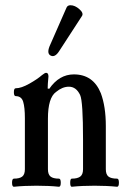

<svg xmlns="http://www.w3.org/2000/svg" viewBox="-20 -709 483 733"><path d="M206 -514Q190 -489 174 -496.5Q158 -504 169 -532L234 -680Q238 -689 249 -689Q266 -689 283 -674Q300 -659 293 -648ZM33 4Q26 4 26 -11.5Q26 -27 33 -27Q55 -27 65 -35Q75 -43 75 -63V-258Q75 -299 68.5 -320.5Q62 -342 40 -342Q33 -342 33 -357Q33 -372 40 -372Q61 -372 92 -389.5Q123 -407 140 -422Q151 -431 156 -431Q165 -431 165 -417Q162 -387 162 -371L168 -370Q206 -425 262 -425Q336 -425 365 -353Q384 -302 384 -228V-63Q384 -43 394 -35Q404 -27 427 -27Q434 -27 434 -11.5Q434 4 427 4Q388 0 341 0Q293 0 254 4Q248 4 248 -11.5Q248 -27 254 -27Q276 -27 286.5 -35Q297 -43 297 -63V-176Q297 -322 286 -346Q271 -378 243 -378Q218 -378 194 -358Q163 -336 163 -256V-63Q163 -43 173 -35Q183 -27 205 -27Q212 -27 212 -11.5Q212 4 205 4Q168 0 119 0Q72 0 33 4Z"/></svg>

Font: Junicode Cond Medium
Style: Regular
Weight: 500
Width: 3
Designer: Peter S. Baker
Version: Version 2.201